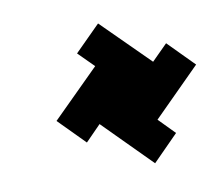

<svg xmlns="http://www.w3.org/2000/svg" viewBox="-59 -717 693 601"><g transform="rotate(-10 287.5 -416.0)"><path d="M388 -185 238 -336 189 -286 107 -369 256 -517 207 -566 288 -647 437 -499 487 -549 568 -467 419 -318 469 -267Z"/></g></svg>

Font: Stick No Bills ExtraLight
Style: Regular
Weight: 400
Version: Version 2.000